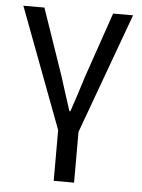

<svg xmlns="http://www.w3.org/2000/svg" viewBox="-51 -527 569 772"><g transform="rotate(5 233.5 -140.5)"><path d="M194.9 204.8V0L12 -486H96.9L188.2 -220.8Q199 -184.9 210.8 -149.6Q222.5 -114.3 233.3 -79.9H237.3Q248.7 -114.3 260.5 -149.6Q272.2 -184.9 283 -220.8L374.3 -486H454.8L277.1 0V204.8Z"/></g></svg>

Font: Source Sans 3 Variable
Style: Regular
Weight: 200
Designer: Paul D. Hunt
Foundry: Adobe Systems Incorporated
Version: Version 3.026